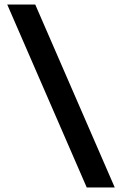

<svg xmlns="http://www.w3.org/2000/svg" viewBox="-20 -790 540 850"><path d="M488 40H364L12 -770H136Z"/></svg>

Font: M PLUS 1 Code SemiBold
Style: Regular
Weight: 600
Designer: Coji Morishita
Foundry: UNDERFOREST DESIGN
Version: Version 1.005